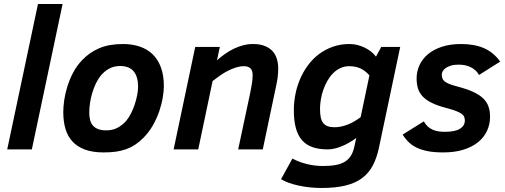

<svg xmlns="http://www.w3.org/2000/svg" viewBox="-20 -747 2527 960"><path d="M16.1 0 169.9 -727.1H293L139.2 0Z M296.4 -186Q296.4 -212.4 301 -245.6Q305.7 -278.8 316.7 -314.2Q327.6 -349.6 345.7 -384Q363.8 -418.5 391.1 -446.8Q427.7 -485.4 476.6 -506.1Q525.4 -526.9 595.2 -526.9Q641.6 -526.9 679.4 -513.9Q717.3 -501 743.9 -474.9Q770.5 -448.7 784.9 -409.2Q799.3 -369.6 799.3 -316.9Q799.3 -293 793.9 -260Q788.6 -227.1 776.6 -191.7Q764.6 -156.2 744.9 -121.1Q725.1 -85.9 696.3 -57.1Q675.8 -36.6 654.8 -22.9Q633.8 -9.3 609.9 -0.7Q585.9 7.8 558.6 11.5Q531.2 15.1 498 15.1Q443.4 15.1 405 1Q366.7 -13.2 342.5 -39.3Q318.4 -65.4 307.4 -102.5Q296.4 -139.6 296.4 -186ZM426.3 -184.1Q426.3 -163.1 430.7 -146.5Q435.1 -129.9 445.1 -118.7Q455.1 -107.4 471.4 -101.3Q487.8 -95.2 511.2 -95.2Q543 -95.2 567.1 -107.9Q591.3 -120.6 610.4 -142.1Q623.5 -157.7 634.8 -179.7Q646 -201.7 653.8 -225.3Q661.6 -249 666 -272.2Q670.4 -295.4 670.4 -314Q670.4 -363.8 648.2 -390.4Q626 -417 580.1 -417Q549.3 -417 524.9 -403.3Q500.5 -389.6 482.4 -367.2Q469.7 -351.1 459.2 -329.1Q448.7 -307.1 441.4 -282.7Q434.1 -258.3 430.2 -232.9Q426.3 -207.5 426.3 -184.1Z M1170.9 0 1231 -282.2Q1236.3 -308.6 1239.7 -329.8Q1243.2 -351.1 1243.2 -372.1Q1243.2 -395.5 1231.7 -405.8Q1220.2 -416 1199.2 -416Q1180.2 -416 1159.9 -409.7Q1139.6 -403.3 1119.6 -393.1Q1099.6 -382.8 1080.3 -369.4Q1061 -356 1043 -341.8L971.2 0H848.1L956.1 -512.2H1079.1L1064.9 -445.8Q1084 -462.4 1105 -477.3Q1126 -492.2 1148.7 -503.2Q1171.4 -514.2 1195.6 -520.5Q1219.7 -526.9 1245.1 -526.9Q1280.8 -526.9 1304.9 -516.8Q1329.1 -506.8 1343.8 -490Q1358.4 -473.1 1364.7 -450.9Q1371.1 -428.7 1371.1 -404.8Q1371.1 -382.3 1368.2 -359.9Q1365.2 -337.4 1361.8 -323.2L1293.9 0Z M1875 -9.8Q1864.3 41.5 1844.5 79.6Q1824.7 117.7 1791.5 142.8Q1758.3 168 1708.5 180.4Q1658.7 192.9 1587.9 192.9Q1557.1 192.9 1527.8 189.7Q1498.5 186.5 1472.7 180.9Q1446.8 175.3 1424.3 167.2Q1401.9 159.2 1385.3 148.9L1441.9 45.9Q1474.1 63 1513.4 73Q1552.7 83 1595.2 83Q1633.3 83 1660.6 77.6Q1688 72.3 1706.3 60.3Q1724.6 48.3 1735.6 29.8Q1746.6 11.2 1752 -15.1L1761.2 -57.1Q1744.1 -44.4 1725.8 -33.9Q1707.5 -23.4 1689.2 -15.9Q1670.9 -8.3 1653.1 -4.2Q1635.3 0 1619.1 0Q1574.2 0 1542 -11.5Q1509.8 -22.9 1489.3 -46.9Q1468.8 -70.8 1459 -107.9Q1449.2 -145 1449.2 -196.8Q1449.2 -236.8 1457.3 -276.9Q1465.3 -316.9 1481.2 -353.5Q1497.1 -390.1 1520.8 -421.9Q1544.4 -453.6 1575.4 -476.8Q1606.4 -500 1644.5 -513.4Q1682.6 -526.9 1728 -526.9Q1748 -526.9 1767.3 -522Q1786.6 -517.1 1803.7 -508.8Q1820.8 -500.5 1835.2 -489Q1849.6 -477.5 1859.9 -463.9L1886.2 -512.2H1981ZM1827.1 -370.1Q1806.6 -393.6 1782.2 -404.8Q1757.8 -416 1726.1 -416Q1701.7 -416 1681.2 -406.2Q1660.6 -396.5 1644.5 -379.9Q1628.4 -363.3 1616.2 -341.6Q1604 -319.8 1595.9 -296.1Q1587.9 -272.5 1584 -248.3Q1580.1 -224.1 1580.1 -203.1Q1580.1 -178.2 1583.7 -160.6Q1587.4 -143.1 1595.9 -132.1Q1604.5 -121.1 1618.4 -116Q1632.3 -110.8 1652.8 -110.8Q1681.6 -110.8 1713.9 -122.3Q1746.1 -133.8 1783.2 -161.1Z M2099.1 -140.1Q2107.9 -124.5 2118.9 -114.5Q2129.9 -104.5 2143.1 -98.6Q2156.2 -92.8 2171.4 -90.3Q2186.5 -87.9 2203.1 -87.9Q2256.3 -87.9 2280.3 -103.5Q2304.2 -119.1 2304.2 -144Q2304.2 -154.3 2301 -162.4Q2297.9 -170.4 2288.1 -177.7Q2278.3 -185.1 2260 -192.1Q2241.7 -199.2 2211.9 -207Q2168.5 -218.3 2139.9 -232.2Q2111.3 -246.1 2094.2 -263.9Q2077.1 -281.7 2070.1 -304.2Q2063 -326.7 2063 -355Q2063 -389.2 2077.1 -420.4Q2091.3 -451.7 2119.1 -475.3Q2147 -499 2188.5 -512.9Q2230 -526.9 2285.2 -526.9Q2352.5 -526.9 2400.1 -506.1Q2447.8 -485.4 2481 -439L2375 -372.1Q2362.3 -396 2335.9 -409.9Q2309.6 -423.8 2272.9 -423.8Q2250.5 -423.8 2234.6 -418.9Q2218.8 -414.1 2208.5 -406.7Q2198.2 -399.4 2193.6 -390.9Q2189 -382.3 2189 -375Q2189 -364.3 2191.7 -356Q2194.3 -347.7 2202.6 -340.6Q2210.9 -333.5 2225.8 -327.4Q2240.7 -321.3 2265.1 -314.9Q2312.5 -302.7 2344.2 -288.3Q2376 -273.9 2395 -255.9Q2414.1 -237.8 2422.1 -215.1Q2430.2 -192.4 2430.2 -163.1Q2430.2 -125 2415 -92.5Q2399.9 -60.1 2370.4 -36.1Q2340.8 -12.2 2297.1 1.5Q2253.4 15.1 2196.3 15.1Q2153.3 15.1 2121.3 9.3Q2089.4 3.4 2065.4 -7.8Q2041.5 -19 2024.2 -35.6Q2006.8 -52.2 1993.2 -74.2Z"/></svg>

Font: Clear Sans
Style: Bold Italic
Weight: 700
Italic angle: -12°
Foundry: Intel Corporation
Version: Version 1.00